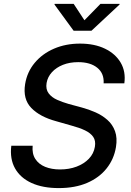

<svg xmlns="http://www.w3.org/2000/svg" viewBox="-20 -964 682 996"><path d="M284.7 11.7Q202.1 11.7 144 -14.6Q85.9 -41 58.1 -90.3Q30.3 -139.6 38.6 -208H149.4Q145.5 -167 163.1 -139.6Q180.7 -112.3 214.1 -98.6Q247.6 -85 291.5 -85Q338.4 -85 377.2 -99.6Q416 -114.3 441.2 -140.6Q466.3 -167 472.2 -202.6Q477.5 -233.9 463.6 -253.9Q449.7 -273.9 421.1 -287.6Q392.6 -301.3 352.5 -312L272 -335Q187 -357.9 142.3 -404.1Q97.7 -450.2 110.4 -528.3Q120.6 -590.8 160.2 -638.2Q199.7 -685.5 260.5 -711.7Q321.3 -737.8 395 -737.8Q470.2 -737.8 524.7 -711.4Q579.1 -685.1 606.2 -638.7Q633.3 -592.3 625 -531.7H517.6Q520.5 -583.5 484.6 -612.5Q448.7 -641.6 385.7 -641.6Q341.3 -641.6 306.4 -627.7Q271.5 -613.8 249.3 -589.4Q227.1 -564.9 221.7 -533.7Q216.3 -501 232.4 -479.7Q248.5 -458.5 276.9 -446Q305.2 -433.6 335.9 -424.8L404.8 -406.2Q440.9 -396.5 475.6 -381.1Q510.3 -365.7 537.1 -342Q564 -318.4 576.7 -283.4Q589.4 -248.5 581.5 -200.7Q571.3 -138.7 533.2 -90.6Q495.1 -42.5 432.4 -15.4Q369.6 11.7 284.7 11.7ZM362.3 -943.8 418 -858.9 501 -943.8H600.6L600.1 -940.4L454.6 -804.7H361.8L262.7 -940.4L263.2 -943.8Z"/></svg>

Font: Inter 17pt Medium
Style: Italic
Weight: 500
Italic angle: -9.3988°
Version: Version 4.001;git-66647c0bb